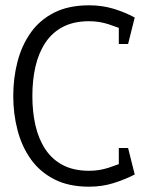

<svg xmlns="http://www.w3.org/2000/svg" viewBox="-20 -694 558 724"><path d="M316 -614Q258 -614 217 -592.5Q176 -571 150.5 -532Q125 -493 113.5 -442Q102 -391 102 -332H30Q30 -400 46 -461.5Q62 -523 96 -571Q130 -619 184.5 -646.5Q239 -674 316 -674Q365 -674 408 -661Q451 -648 488 -628L459 -576Q425 -591 389.5 -602.5Q354 -614 316 -614ZM316 -50Q354 -50 389.5 -61.5Q425 -73 459 -88L488 -36Q451 -17 408 -3.5Q365 10 316 10Q239 10 184.5 -18Q130 -46 96 -94Q62 -142 46 -203.5Q30 -265 30 -332H102Q102 -273 113.5 -222Q125 -171 150.5 -132Q176 -93 217 -71.5Q258 -50 316 -50ZM428 -528V-628H488L463 -528ZM428 -136H463L488 -36H428Z"/></svg>

Font: Epunda Slab Light
Style: Regular
Weight: 300
Designer: Simon Atzbach
Foundry: typofactur
Version: Version 1.102